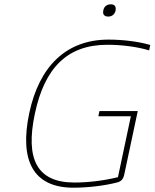

<svg xmlns="http://www.w3.org/2000/svg" viewBox="-20 -863 718 892"><path d="M673 -629 678 -654C625 -670 551 -679 484 -679C287 -679 162 -554 116 -338C69 -116 135 9 321 9C388 9 464 0 523 -15C543 -20 552 -30 557 -51L620 -347H442L437 -323H588L528 -40C460 -23 387 -15 326 -15C152 -15 97 -123 142 -335C187 -547 292 -655 479 -655C540 -655 613 -647 673 -629ZM460 -814C456 -797 464 -786 483 -786C501 -786 513 -797 517 -814V-815C520 -832 513 -843 495 -843C476 -843 463 -832 460 -815Z"/></svg>

Font: LT Wave Mono Thin
Style: Italic
Weight: 100
Designer: Daniel Lyons
Version: Version 2.5 (Glyphs App)